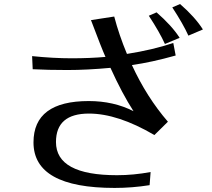

<svg xmlns="http://www.w3.org/2000/svg" viewBox="-20 -883 1040 943"><path d="M137.7 -607.4Q242.2 -596.7 331.5 -596.7Q420.9 -596.7 498 -603.5Q479.5 -644.5 426.8 -784.2L541 -801.8Q564.5 -711.9 603.5 -618.2Q728.5 -637.7 831.1 -671.9L842.8 -610.4Q724.6 -577.1 627.9 -563.5Q700.2 -406.2 804.7 -285.2L738.3 -219.7Q558.6 -325.2 417 -325.2Q254.9 -325.2 254.9 -185.5Q254.9 -22.5 554.7 -22.5Q635.7 -22.5 719.7 -38.1L714.8 26.4Q628.9 40 543 40Q144.5 40 144.5 -183.6Q144.5 -386.7 416 -386.7Q538.1 -386.7 635.7 -336.9Q580.1 -422.9 522.5 -549.8Q407.2 -539.1 311 -539.1Q214.8 -539.1 140.6 -543ZM710.9 -805.7 749 -822.3Q824.2 -756.8 862.3 -697.3L790 -667Q764.6 -723.6 710.9 -805.7ZM826.2 -846.7 864.3 -863.3Q937.5 -799.8 976.6 -738.3L905.3 -708Q879.9 -764.6 826.2 -846.7Z"/></svg>

Font: GenEi LateMin v2
Style: Medium
Weight: 500
Designer: o_tamon (Modified)
Foundry: o_tamon / Adobe Systems Incorporated / FONT 910 / Philipp H. Poll
Version: Version 2.1;Original Version 1.004